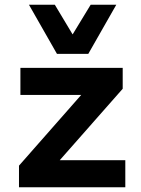

<svg xmlns="http://www.w3.org/2000/svg" viewBox="-20 -789 596 809"><path d="M60 0V-91L360 -432L365 -389H66V-503H497V-415L193 -70L189 -114H508V0ZM220 -562 102 -769H211L286 -644L362 -769H470L352 -562Z"/></svg>

Font: Nunito Sans 6pt
Style: Bold
Weight: 700
Version: Version 3.101;gftools[0.9.27]